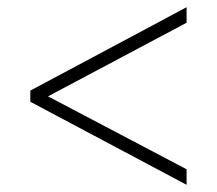

<svg xmlns="http://www.w3.org/2000/svg" viewBox="-20 -624 601 532"><path d="M497 -112 64 -342V-373L497 -604V-561L113 -357L497 -155Z"/></svg>

Font: Noto Serif Gurmukhi Light
Style: Regular
Weight: 300
Designer: Vaibhav Singh and the Monotype Design Team
Foundry: Monotype Imaging Inc.
Version: Version 2.004; ttfautohint (v1.8.4.7-5d5b)